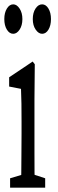

<svg xmlns="http://www.w3.org/2000/svg" viewBox="-20 -801 268 892"><path d="M41.5 -644Q23.9 -644 12 -663.3Q0 -682.6 0 -712.4Q0 -741.7 12 -761.2Q23.9 -780.8 41.5 -780.8Q58.1 -780.8 71 -761.2Q84 -741.7 84 -712.4Q84 -682.6 71 -663.3Q58.1 -644 41.5 -644ZM175.8 -644Q159.2 -644 145.8 -663.3Q132.3 -682.6 132.3 -712.4Q132.3 -741.7 145 -761.2Q157.7 -780.8 175.8 -780.8Q193.4 -780.8 205.1 -761.2Q216.8 -741.7 216.8 -712.4Q216.8 -682.6 205.1 -663.3Q193.4 -644 175.8 -644ZM26.9 70.8V27.3L103.5 4.4H120.1L189.9 27.3V70.8ZM77.6 70.8Q78.6 43.5 78.9 -1.7Q79.1 -46.9 79.6 -95.5Q80.1 -144 80.1 -180.7V-237.3Q80.1 -286.6 79.6 -319.6Q79.1 -352.5 77.6 -388.2L22.5 -398.9V-441.9L131.8 -515.1L141.6 -502.4L140.1 -339.4V-180.7Q140.1 -143.1 140.1 -95Q140.1 -46.9 140.4 -1.7Q140.6 43.5 141.6 70.8Z"/></svg>

Font: Scarab Serif
Style: Condensed
Weight: 400
Designer: John Roberts
Foundry: Scarab
Version: 1.0